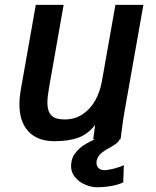

<svg xmlns="http://www.w3.org/2000/svg" viewBox="-20 -570 640 786"><path d="M59.5 -143Q59.5 -170.5 64.5 -199L126.5 -550H240.5L180.5 -209.5Q174 -173 174 -149Q174 -115 189.8 -98Q205.5 -81 244.5 -81Q286.5 -81 318.5 -102.5Q350.5 -124 370 -159.2Q389.5 -194.5 397 -236.5L452.5 -550H567L490 -115Q483 -76 479 -41Q476 -15 473.5 0H470Q467 9.5 454.5 18.5Q442 27.5 431.8 33.2Q421.5 39 418.5 40.5Q416.5 42 404.2 49.8Q392 57.5 383.5 69.8Q375 82 375 96Q375 110.5 383.8 118.5Q392.5 126.5 406.5 126.5Q422.5 126.5 447.5 120Q472.5 113.5 487 106L484.5 176.5Q464 186.5 435.2 191.5Q406.5 196.5 377 196.5Q353 196.5 327.8 185.5Q302.5 174.5 286 153.8Q269.5 133 271 105.5Q273 78 284.5 61.8Q296 45.5 313 31.5Q321.5 24.5 337.2 15.8Q353 7 369 0H361.5L369.5 -58.5Q339.5 -20.5 300.2 -6.2Q261 8 203.5 8Q133.5 8 96.5 -31.8Q59.5 -71.5 59.5 -143Z"/></svg>

Font: JuliaMono SemiBoldItalic
Style: Regular
Weight: 600
Italic angle: -9°
Monospace: yes
Designer: cormullion
Foundry: corm
Version: Version 0.049; ttfautohint (v1.8.4)